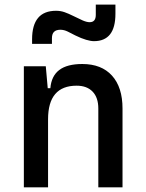

<svg xmlns="http://www.w3.org/2000/svg" viewBox="-20 -801 626 821"><path d="M400.4 0V-336.9Q400.4 -383.8 376 -409.2Q351.6 -434.6 307.6 -434.6Q185.5 -434.6 185.5 -291L155.3 -423.8H195.3Q199.7 -476.1 233.4 -501.7Q267.1 -527.3 332 -527.3Q414.1 -527.3 459 -477.5Q503.9 -427.7 503.9 -336.9V0ZM82 0V-517.6H175.8L185.5 -408.2V0ZM117.2 -613.3V-632.8Q117.2 -754.9 219.7 -754.9Q239.3 -754.9 256.3 -748.8Q273.4 -742.7 292 -733.4Q316.4 -721.2 333.7 -713.6Q351.1 -706.1 363.3 -706.1Q389.6 -706.1 389.6 -737.3V-781.2H473.6V-742.2Q473.6 -683.6 450.7 -654.3Q427.7 -625 381.8 -625Q368.2 -625 348.1 -630.9Q328.1 -636.7 302.2 -649.4Q286.1 -657.7 270 -665.8Q253.9 -673.8 238.3 -673.8Q220.2 -673.8 211.2 -665Q202.1 -656.2 202.1 -637.7V-613.3Z"/></svg>

Font: Cascadia Mono
Style: Regular
Weight: 400
Monospace: yes
Designer: Aaron Bell
Foundry: Saja Typeworks
Version: Version 2102.003